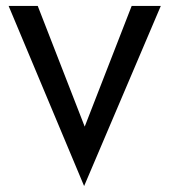

<svg xmlns="http://www.w3.org/2000/svg" viewBox="-20 -600 572 646"><path d="M9 -580 263 26 521 -580H423L265 -174L107 -580Z"/></svg>

Font: Charger Pro
Style: ExBdNar
Weight: 400
Designer: Jasper
Foundry: Cannot Into Space Fonts
Version: Version 1.09